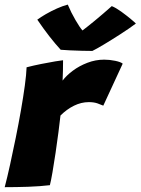

<svg xmlns="http://www.w3.org/2000/svg" viewBox="-29 -792 598 816"><path d="M237 -449.5Q253 -471 280.5 -491.5Q308 -512 342.5 -525.2Q377 -538.5 414 -538.5Q437 -538.5 460.8 -533.5Q484.5 -528.5 492.5 -521.5L410 -343Q400 -347.5 384.8 -352.8Q369.5 -358 348.5 -358Q316.5 -358 285.5 -342.8Q254.5 -327.5 228 -301Q225 -273.5 219.5 -230.8Q214 -188 207.2 -142.5Q200.5 -97 194 -59.5Q187.5 -22 183 -5Q142 0 90.5 1.8Q39 3.5 -9 3.5Q2 -38.5 14 -93Q26 -147.5 38 -206.8Q50 -266 60 -323.2Q70 -380.5 76.5 -428.2Q83 -476 84 -506Q113 -513.5 146.5 -520.2Q180 -527 206 -531.2Q232 -535.5 239 -536Q239 -518.5 238.5 -491.2Q238 -464 237 -449.5ZM446 -766Q463.5 -759 486 -742.8Q508.5 -726.5 526.8 -711.2Q545 -696 548.5 -692Q520.5 -671 483.2 -647Q446 -623 413 -603.2Q380 -583.5 363.5 -575.5Q344.5 -575.5 318.8 -576.2Q293 -577 268.5 -578Q244 -579 229 -580.5Q181.5 -632 129.5 -708.5Q143.5 -719 166 -732Q188.5 -745 213.2 -756Q238 -767 259 -772.5Q273.5 -738 291.8 -706.8Q310 -675.5 321.5 -662.5Q336.5 -673.5 372.8 -703.2Q409 -733 446 -766Z"/></svg>

Font: Grandstander ExtraBold
Style: Italic
Weight: 800
Italic angle: -15°
Designer: Tyler Finck
Foundry: Etcetera Type Co
Version: Version 1.200; ttfautohint (v1.8.3)